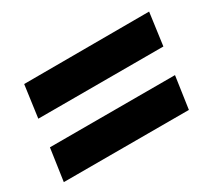

<svg xmlns="http://www.w3.org/2000/svg" viewBox="-80 -689 763 678"><g transform="rotate(-30 302.0 -350.5)"><path d="M558 -404H48L66 -535L576 -536ZM524 -165H14L33 -296H543Z"/></g></svg>

Font: Morrison ExtraBold
Style: Regular
Weight: 800
Designer: Pablo Impallari, Rodrigo Fuenzalida (Modified by Dan O. Williams)
Version: Version 0.03;June 6, 2019;FontCreator 11.5.0.2425 64-bit; tt